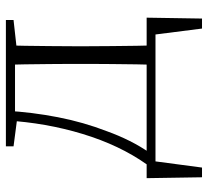

<svg xmlns="http://www.w3.org/2000/svg" viewBox="-47 -501 706 652"><g transform="rotate(-90 306.0 -175.0)"><path d="M539 0H61L87 -23L63 158H30L27 -30H572L569 158H535L512 -23ZM412 0Q413 -24 413.5 -64.5Q414 -105 414.5 -148.5Q415 -192 415 -226V-283Q415 -316 414.5 -359.5Q414 -403 413.5 -443.5Q413 -484 412 -508H478Q477 -484 476.5 -443.5Q476 -403 475.5 -359.5Q475 -316 475 -283V-226Q475 -192 475.5 -148.5Q476 -105 476.5 -64.5Q477 -24 478 0ZM135 -482V-508H237V-470H227ZM445 -470V-508H564V-482L456 -470ZM74 -30Q139 -122 177 -247Q215 -372 223 -508H256Q251 -419 234 -331.5Q217 -244 186 -164Q172 -125 153.5 -88Q135 -51 112 -18V-6ZM237 -477V-508H447V-477Z"/></g></svg>

Font: Noto Serif KR
Style: Regular
Weight: 200
Designer: Ryoko NISHIZUKA 西塚涼子 (kana & ideographs); Frank Grießhammer (Latin, Greek & Cyrillic); Wenlong ZHANG 张文龙 (bopomofo); San
Foundry: Adobe
Version: Version 2.001;hotconv 1.1.0;makeotfexe 2.6.0